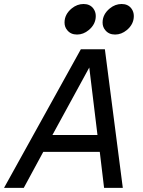

<svg xmlns="http://www.w3.org/2000/svg" viewBox="-67 -916 699 936"><path d="M531.7 0H440.4L419.4 -175.8H144L48.8 0H-47.4L327.1 -675.8H444.3ZM408.2 -257.8 368.2 -586.9 188.5 -257.8ZM308.6 -747.6Q277.3 -747.6 260.3 -769.5Q247.6 -784.7 247.6 -806.2Q247.6 -846.2 282.7 -875Q309.1 -896.5 340.3 -896.5Q371.1 -896.5 387.7 -875Q399.9 -858.9 399.9 -837.9Q399.9 -797.9 365.7 -769.5Q339.4 -747.6 308.6 -747.6ZM494.1 -747.6Q462.9 -747.6 445.8 -769.5Q433.1 -784.7 433.1 -806.2Q433.1 -846.2 468.3 -875Q494.6 -896.5 525.9 -896.5Q556.6 -896.5 573.2 -875Q585.4 -858.9 585.4 -837.9Q585.4 -797.9 551.3 -769.5Q524.9 -747.6 494.1 -747.6Z"/></svg>

Font: Cadman
Style: Italic
Weight: 400
Italic angle: -12°
Designer: Paul James MIller
Foundry: High-Logic / Made with FontCreator
Version: Version 2.114;March 28, 2021;FontCreator 13.0.0.2683 64-bit